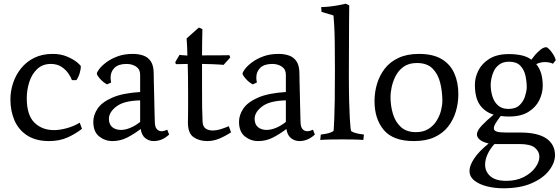

<svg xmlns="http://www.w3.org/2000/svg" viewBox="-20 -750 3015 1033"><path d="M409 -90 421 -57Q387 -30 343.5 -10.5Q300 9 244 9Q174 9 127.5 -20.5Q81 -50 58.5 -101Q36 -152 36 -215Q36 -260 50.5 -303.5Q65 -347 93.5 -382.5Q122 -418 164.5 -439Q207 -460 264 -460Q307 -460 341 -445.5Q375 -431 395 -414.5Q415 -398 415 -392Q415 -379 409 -357.5Q403 -336 391 -319H367Q361 -336 347 -356Q333 -376 310 -391Q287 -406 253 -406Q209 -406 180 -378.5Q151 -351 137.5 -308.5Q124 -266 124 -222Q124 -131 165 -90.5Q206 -50 270 -50Q302 -50 340 -60.5Q378 -71 409 -90Z M880 -52 890 -26Q852 9 807 9Q782 9 762 -6.5Q742 -22 737 -56Q700 -28 663.5 -9.5Q627 9 585 9Q545 9 513.5 -16Q482 -41 482 -95Q482 -131 505 -165.5Q528 -200 583.5 -224.5Q639 -249 734 -255V-348Q734 -377 712.5 -391.5Q691 -406 661 -406Q617 -406 596 -385Q575 -364 575 -333Q575 -321 578 -306L556 -296Q535 -307 518 -326.5Q501 -346 501 -354Q501 -361 513.5 -378Q526 -395 551 -414Q576 -433 612 -446.5Q648 -460 695 -460Q726 -460 751.5 -451Q777 -442 792 -419Q807 -396 807 -353Q807 -343 807.5 -317Q808 -291 809 -257Q810 -223 810.5 -188.5Q811 -154 812 -128Q813 -102 813 -92Q814 -65 824.5 -54.5Q835 -44 849 -44Q855 -44 863 -46Q871 -48 880 -52ZM734 -94V-210Q646 -208 606 -177Q566 -146 566 -111Q566 -81 584 -66Q602 -51 631 -51Q653 -51 679.5 -61.5Q706 -72 734 -94Z M1211 -71 1223 -38Q1189 -16 1158 -3.5Q1127 9 1095 9Q1052 9 1021.5 -12Q991 -33 991 -91Q991 -91 991.5 -115.5Q992 -140 992 -175.5Q992 -211 992 -243Q992 -293 991.5 -334.5Q991 -376 990 -406Q960 -405 943 -405Q926 -405 926 -405L923 -416L946 -455Q946 -455 956.5 -453.5Q967 -452 988 -451Q988 -471 987 -492.5Q986 -514 985 -528.5Q984 -543 984 -543L1050 -602L1069 -593Q1069 -593 1068.5 -571.5Q1068 -550 1067.5 -518Q1067 -486 1067 -452Q1135 -452 1174.5 -452.5Q1214 -453 1214 -453L1219 -441L1183 -401Q1183 -401 1156 -403Q1129 -405 1067 -406V-272Q1067 -212 1067.5 -173Q1068 -134 1070 -93Q1072 -68 1087 -58Q1102 -48 1123 -48Q1146 -48 1170.5 -56Q1195 -64 1211 -71Z M1664 -52 1674 -26Q1636 9 1591 9Q1566 9 1546 -6.5Q1526 -22 1521 -56Q1484 -28 1447.5 -9.5Q1411 9 1369 9Q1329 9 1297.5 -16Q1266 -41 1266 -95Q1266 -131 1289 -165.5Q1312 -200 1367.5 -224.5Q1423 -249 1518 -255V-348Q1518 -377 1496.5 -391.5Q1475 -406 1445 -406Q1401 -406 1380 -385Q1359 -364 1359 -333Q1359 -321 1362 -306L1340 -296Q1319 -307 1302 -326.5Q1285 -346 1285 -354Q1285 -361 1297.5 -378Q1310 -395 1335 -414Q1360 -433 1396 -446.5Q1432 -460 1479 -460Q1510 -460 1535.5 -451Q1561 -442 1576 -419Q1591 -396 1591 -353Q1591 -343 1591.5 -317Q1592 -291 1593 -257Q1594 -223 1594.5 -188.5Q1595 -154 1596 -128Q1597 -102 1597 -92Q1598 -65 1608.5 -54.5Q1619 -44 1633 -44Q1639 -44 1647 -46Q1655 -48 1664 -52ZM1518 -94V-210Q1430 -208 1390 -177Q1350 -146 1350 -111Q1350 -81 1368 -66Q1386 -51 1415 -51Q1437 -51 1463.5 -61.5Q1490 -72 1518 -94Z M1857 -352Q1857 -262 1858.5 -205Q1860 -148 1862 -115Q1864 -82 1865.5 -67.5Q1867 -53 1868 -48Q1869 -43 1882 -38Q1895 -33 1911.5 -30Q1928 -27 1938 -26L1935 3Q1911 1 1879 0.5Q1847 0 1821 0Q1796 0 1761.5 0.5Q1727 1 1703 3L1706 -26Q1717 -27 1732.5 -30Q1748 -33 1761 -38Q1774 -43 1775 -48Q1775 -48 1776 -62.5Q1777 -77 1778.5 -112.5Q1780 -148 1781 -210.5Q1782 -273 1782 -370Q1782 -466 1781 -525Q1780 -584 1778 -615Q1776 -646 1775 -656.5Q1774 -667 1774 -667L1710 -686L1708 -712Q1726 -712 1750.5 -714.5Q1775 -717 1799 -721.5Q1823 -726 1840 -730L1859 -721Q1859 -721 1858 -628Q1857 -535 1857 -352Z M2446 -243Q2446 -195 2432.5 -150Q2419 -105 2391 -69Q2363 -33 2317.5 -12Q2272 9 2207 9Q2095 9 2045 -50.5Q1995 -110 1995 -206Q1995 -254 2008.5 -299Q2022 -344 2050 -380.5Q2078 -417 2124 -438.5Q2170 -460 2234 -460Q2309 -460 2355.5 -432.5Q2402 -405 2424 -356Q2446 -307 2446 -243ZM2360 -206Q2360 -257 2348.5 -304Q2337 -351 2307.5 -381Q2278 -411 2223 -411Q2179 -411 2151 -390.5Q2123 -370 2108 -340Q2093 -310 2087 -280Q2081 -250 2081 -230Q2081 -181 2094 -137.5Q2107 -94 2137 -66.5Q2167 -39 2218 -39Q2258 -39 2285.5 -56.5Q2313 -74 2329.5 -101Q2346 -128 2353 -156.5Q2360 -185 2360 -206Z M2839 -429Q2845 -438 2858.5 -454Q2872 -470 2888.5 -483Q2905 -496 2919 -496Q2924 -496 2934.5 -485.5Q2945 -475 2955.5 -459Q2966 -443 2970 -426L2955 -407Q2948 -411 2936.5 -413.5Q2925 -416 2911 -416Q2901 -416 2889 -413.5Q2877 -411 2865 -405Q2882 -385 2891 -356.5Q2900 -328 2900 -288Q2900 -249 2881.5 -211Q2863 -173 2823 -148Q2783 -123 2718 -123Q2695 -123 2674 -126Q2657 -104 2647 -87.5Q2637 -71 2637 -60Q2637 -47 2652.5 -42Q2668 -37 2702 -37H2777Q2873 -37 2919.5 -5Q2966 27 2966 85Q2966 126 2934 167.5Q2902 209 2840 236Q2778 263 2688 263Q2643 263 2601.5 253Q2560 243 2533 222Q2506 201 2506 169Q2506 141 2531 103Q2556 65 2609 22Q2578 15 2562 2Q2546 -11 2546 -27Q2546 -47 2572.5 -75Q2599 -103 2636 -133Q2588 -148 2561.5 -186Q2535 -224 2535 -294Q2535 -333 2554 -371Q2573 -409 2613.5 -434Q2654 -459 2718 -459Q2754 -459 2785 -452.5Q2816 -446 2839 -429ZM2814 -278Q2814 -311 2807 -343Q2800 -375 2779.5 -396.5Q2759 -418 2719 -418Q2688 -418 2668 -404Q2648 -390 2638 -369.5Q2628 -349 2624 -328.5Q2620 -308 2620 -294Q2620 -264 2628.5 -234Q2637 -204 2658 -184Q2679 -164 2715 -164Q2754 -164 2775 -184Q2796 -204 2804.5 -231Q2813 -258 2814 -278ZM2590 136Q2590 173 2618 198Q2646 223 2704 223Q2758 223 2798 202.5Q2838 182 2860 151.5Q2882 121 2882 93Q2882 65 2858 45Q2834 25 2775 25H2640Q2615 53 2602.5 81.5Q2590 110 2590 136Z"/></svg>

Font: Average
Style: Regular
Weight: 400
Designer: Eduardo Tunni
Foundry: Eduardo Rodriguez Tunni
Version: Version 1.003; ttfautohint (v1.8.4.7-5d5b)